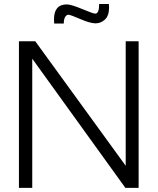

<svg xmlns="http://www.w3.org/2000/svg" viewBox="-20 -916 768 936"><path d="M72.3 0ZM313.5 -844.2Q323.7 -843.8 371.8 -823Q419.9 -802.2 445.8 -802.2Q471.7 -802.2 491.7 -820.8Q511.7 -839.4 511.7 -879.4Q511.7 -884.8 510.7 -896.5H463.4Q463.4 -849.6 444.3 -849.6Q434.1 -849.6 380.4 -872.1Q326.7 -894.5 305.7 -894.5Q243.2 -894.5 243.2 -821.3Q243.2 -808.6 244.1 -801.3H291Q291 -822.3 297.6 -833.3Q304.2 -844.2 313.5 -844.2ZM72.3 0V-714.8H151.9L592.8 -107.9V-299.8V-714.8H655.8V0H591.3L137.2 -629.9Q137.2 -629.9 137.2 -427.2V0Z"/></svg>

Font: Pontano Sans
Style: Regular
Weight: 400
Foundry: vernon adams
Version: 1.0